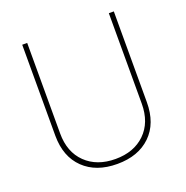

<svg xmlns="http://www.w3.org/2000/svg" viewBox="-129 -829 925 957"><g transform="rotate(-20 333.5 -350.5)"><path d="M576.2 -710.9V-229.5Q576.2 -116.7 510.7 -53.5Q445.3 9.8 333.5 9.8Q221.7 9.8 156.2 -53.5Q90.8 -116.7 90.3 -227.5V-710.9H116.7V-230.5Q116.7 -131.8 176 -74.2Q235.4 -16.6 333.5 -16.6Q431.6 -16.6 490.7 -74.2Q549.8 -131.8 549.8 -231V-710.9Z"/></g></svg>

Font: TypoPRO Roboto
Style: Regular
Weight: 250
Designer: Google
Version: Version 2.136; 2016